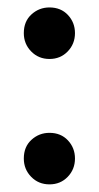

<svg xmlns="http://www.w3.org/2000/svg" viewBox="-20 -486 266 516"><path d="M113 -327.5Q83.5 -327.5 63.8 -347.8Q44 -368 44 -397Q44 -428.5 64.5 -447.2Q85 -466 113 -466Q143.5 -466 162.5 -445.8Q181.5 -425.5 181.5 -397Q181.5 -368 162 -347.8Q142.5 -327.5 113 -327.5ZM113 9.5Q83.5 9.5 63.8 -10.8Q44 -31 44 -60Q44 -91.5 64.5 -110.2Q85 -129 113 -129Q143.5 -129 162.5 -108.8Q181.5 -88.5 181.5 -60Q181.5 -31 162 -10.8Q142.5 9.5 113 9.5Z"/></svg>

Font: Acari Sans Neue
Style: Bold
Weight: 700
Designer: Alfredo Marco Pradil (font), Cristiano Sobral (main changes)
Foundry: Hanken Design Co. (font), Cristiano Sobral (main changes)
Version: Version 2.459;March 19, 2022;FontCreator 14.0.0.2808 64-bit;